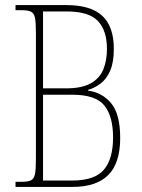

<svg xmlns="http://www.w3.org/2000/svg" viewBox="-20 -734 558 754"><path d="M41 0V-20H65Q90 -20 102 -26Q114 -32 117.5 -51Q121 -70 121 -109V-607Q121 -645 117.5 -663.5Q114 -682 102 -688Q90 -694 65 -694H41V-714H241Q336 -714 381.5 -672Q427 -630 427 -542Q427 -489 412.5 -456Q398 -423 374.5 -405.5Q351 -388 326 -381V-378Q381 -371 416.5 -328.5Q452 -286 452 -192Q452 -94 405.5 -47Q359 0 265 0ZM239 -387Q301 -387 336 -406.5Q371 -426 385.5 -461Q400 -496 400 -542Q400 -614 364.5 -651.5Q329 -689 242 -689H149V-387ZM263 -25Q352 -25 388 -67.5Q424 -110 424 -194Q424 -277 390 -319.5Q356 -362 264 -362H149V-25Z"/></svg>

Font: Noto Serif Armenian Condensed Thin
Style: Regular
Weight: 100
Width: 3
Designer: Monotype Design Team
Foundry: Monotype Imaging Inc.
Version: Version 2.008; ttfautohint (v1.8.4.7-5d5b)